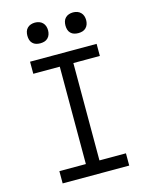

<svg xmlns="http://www.w3.org/2000/svg" viewBox="-137 -1034 874 1120"><g transform="rotate(-15 300.0 -474.0)"><path d="M99 0V-74H259V-662H99V-735H501V-662H341V-74H501V0ZM415 -823Q402 -823 390 -826.5Q378 -830 369 -839Q360 -848 356.5 -860Q353 -872 353 -885Q353 -898 356.5 -910Q360 -922 369 -931Q378 -940 390 -944Q402 -948 415 -948Q428 -948 440 -944Q452 -940 461 -931Q470 -922 474 -910Q478 -898 478 -885Q478 -872 474 -860Q470 -848 461 -839Q452 -830 440 -826.5Q428 -823 415 -823ZM185 -823Q172 -823 160 -826.5Q148 -830 139 -839Q130 -848 126.5 -860Q123 -872 123 -885Q123 -898 126.5 -910Q130 -922 139 -931Q148 -940 160 -944Q172 -948 185 -948Q198 -948 210 -944Q222 -940 231 -931Q240 -922 244 -910Q248 -898 248 -885Q248 -872 244 -860Q240 -848 231 -839Q222 -830 210 -826.5Q198 -823 185 -823Z"/></g></svg>

Font: R Plex Mono
Style: Regular
Weight: 400
Monospace: yes
Designer: Belleve Invis
Foundry: Belleve Invis
Version: Version 31.8.0